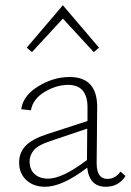

<svg xmlns="http://www.w3.org/2000/svg" viewBox="-20 -709 499 733"><path d="M220 -638 102 -510 82 -527 220 -689 358 -527 338 -510ZM440 -54 459 -37Q433 4 384 4Q321 4 313 -69Q218 4 152 4Q108 4 80.5 -21.5Q53 -47 53 -89Q53 -126 77.5 -152Q102 -178 160 -197L314 -247V-292Q317 -385 240 -385Q196 -385 151 -358.5Q106 -332 98 -288L61 -292Q68 -344 126 -379.5Q184 -415 246 -415Q353 -415 351 -296L349 -86Q349 -26 390 -26Q420 -26 440 -54ZM93 -93Q93 -62 112 -44.5Q131 -27 164 -27Q218 -27 312 -98L313 -218L171 -170Q125 -155 109 -135.5Q93 -116 93 -93Z"/></svg>

Font: EauTestText Light
Style: Regular
Weight: 300
Designer: Christian Thalmann (Catharsis Fonts)
Version: Version 0.001;PS 000.001;hotconv 1.0.88;makeotf.lib2.5.64775